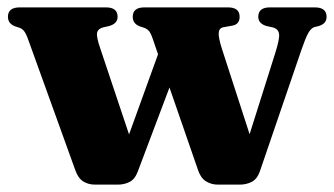

<svg xmlns="http://www.w3.org/2000/svg" viewBox="-20 -498 904 520"><path d="M300 2H237.5Q219 2 205.2 -6.8Q191.5 -15.5 184 -37L57 -389Q50.5 -407.5 45.2 -413.8Q40 -420 33.5 -422.5L20 -427Q1.5 -434.5 1.5 -452.5Q1.5 -478 33.5 -478H267Q298.5 -478 298.5 -452.5Q298.5 -434 275.5 -427.5L260 -424Q245.5 -420.5 243 -409.5Q240.5 -398.5 252 -365.5L329.5 -134L408 -351L394.5 -390.5Q388.5 -408.5 383.2 -414.2Q378 -420 371 -422.5L357.5 -427Q339.5 -434.5 339.5 -452.5Q339.5 -478 371 -478H597.5Q629 -478 629 -452.5Q629 -432 609 -428.5L586.5 -424.5Q574 -423 572.5 -410.2Q571 -397.5 580.5 -367.5L656 -134.5L725.5 -354.5Q737.5 -392 735.8 -406Q734 -420 718 -424L702 -427.5Q679.5 -434 679.5 -452.5Q679.5 -478 711 -478H832.5Q864.5 -478 864.5 -452.5Q864.5 -444 860 -437.8Q855.5 -431.5 843.5 -427.5L831 -424.5Q822 -421.5 814.5 -407.8Q807 -394 796 -362L683.5 -33Q676 -12.5 661.2 -5.2Q646.5 2 630 2H570Q552 2 537.8 -7Q523.5 -16 516.5 -37L439 -261L353 -33Q345 -12 330.5 -5Q316 2 300 2Z"/></svg>

Font: Fraunces 9pt S000
Style: Bold
Weight: 700
Version: Version 1.000; ttfautohint (v1.8.3)